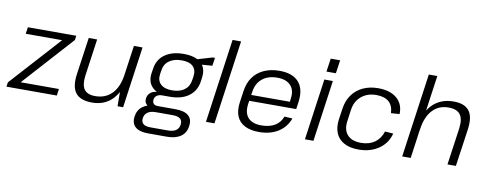

<svg xmlns="http://www.w3.org/2000/svg" viewBox="-80 -1110 4221 1666"><g transform="rotate(10 2031.0 -277.0)"><path d="M-1 -39 399 -481H78L87 -540H513L508 -502L108 -59H445L437 0H-7Z M651 -214Q640 -131 667.5 -92Q695 -53 765 -53Q856 -53 912.5 -112Q969 -171 984 -280L1021 -540H1097L1021 0H972L971 -125Q953 -93 930 -68Q860 7 748 7Q645 7 603 -46Q561 -99 576 -211L623 -540H697Z M1405 -160H1336Q1308 -160 1290 -147Q1272 -134 1269 -111Q1267 -87 1279 -74.5Q1291 -62 1320 -62H1472Q1550 -62 1586.5 -30.5Q1623 1 1614 62Q1606 123 1560.5 154.5Q1515 186 1438 186H1275Q1197 186 1161 154.5Q1125 123 1133 62Q1141 2 1186 -30Q1204 -43 1227 -51Q1223 -54 1219 -58Q1199 -77 1203 -111Q1208 -145 1234 -164Q1255 -180 1287 -182Q1267 -192 1252 -206Q1201 -252 1213 -335L1219 -372Q1230 -456 1294 -501.5Q1358 -547 1460 -547Q1536 -547 1583 -522L1711 -560H1732L1721 -489L1630 -482Q1660 -439 1651 -372L1646 -335Q1633 -252 1570 -206Q1507 -160 1405 -160ZM1413 -218Q1482 -218 1523 -249.5Q1564 -281 1571 -338L1576 -370Q1584 -427 1552 -458Q1520 -489 1452 -489Q1384 -489 1341.5 -458Q1299 -427 1292 -370L1287 -338Q1279 -282 1312.5 -250Q1346 -218 1413 -218ZM1438 131Q1530 131 1539 62Q1544 28 1523.5 10.5Q1503 -7 1457 -7H1310Q1217 -7 1206 62Q1202 89 1214 106Q1232 132 1291 131Z M1930 -740 1826 0H1751L1855 -740Z M2218 7Q2142 7 2092 -19Q2042 -45 2021.5 -95.5Q2001 -146 2011 -218L2026 -322Q2036 -392 2072 -442.5Q2108 -493 2167.5 -520Q2227 -547 2303 -547Q2420 -547 2474 -485Q2528 -423 2512 -309L2503 -245H2089L2084 -211Q2075 -134 2112.5 -93.5Q2150 -53 2229 -53Q2301 -53 2348 -81.5Q2395 -110 2414 -163L2485 -159Q2455 -79 2386 -36Q2317 7 2218 7ZM2097 -298H2438L2441 -326Q2452 -401 2413 -443Q2374 -485 2295 -485Q2213 -485 2162 -442.5Q2111 -400 2101 -322Z M2774 -540 2698 0H2623L2699 -540ZM2805 -728 2788 -611H2705L2722 -728Z M3095 7Q3020 7 2969 -20Q2918 -47 2896 -98Q2874 -149 2883 -219L2898 -321Q2908 -390 2944.5 -441Q2981 -492 3040 -519.5Q3099 -547 3173 -547Q3279 -547 3338 -496.5Q3397 -446 3394 -358L3319 -353Q3316 -419 3278 -452.5Q3240 -486 3166 -486Q3113 -486 3072 -465.5Q3031 -445 3005 -408.5Q2979 -372 2972 -321L2958 -219Q2947 -142 2986 -98Q3025 -54 3106 -54Q3178 -54 3226.5 -88Q3275 -122 3296 -187L3369 -182Q3347 -95 3273.5 -44Q3200 7 3095 7Z M3925 -324Q3936 -409 3906.5 -448.5Q3877 -488 3803 -488Q3717 -488 3662 -429Q3607 -370 3592 -260L3591 -258L3555 0H3480L3584 -740H3659L3615 -428Q3630 -453 3650 -473Q3722 -547 3838 -547Q3936 -547 3976 -493.5Q4016 -440 4000 -328L3953 0H3879Z"/></g></svg>

Font: Pathway Extreme 8pt Thin 12pt Light
Style: Italic
Weight: 300
Italic angle: -8°
Version: Version 1.001;gftools[0.9.26]